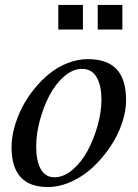

<svg xmlns="http://www.w3.org/2000/svg" viewBox="-20 -750 560 780"><path d="M216.8 -629.9V-730H316.9V-629.9ZM377 -629.9V-730H477.1V-629.9ZM26.9 -151.9Q26.9 -189.9 38.1 -231.4Q49.3 -272.9 69.3 -312.5Q89.4 -352.1 118.4 -387.9Q147.5 -423.8 180.9 -450.9Q214.4 -478 255.1 -493.9Q295.9 -509.8 336.9 -509.8Q415 -509.8 453.6 -469Q492.2 -428.2 492.2 -341.8Q492.2 -297.9 475.3 -248.5Q458.5 -199.2 428 -153.8Q397.5 -108.4 358.4 -71.5Q319.3 -34.7 270.8 -12.5Q222.2 9.8 173.8 9.8Q26.9 9.8 26.9 -151.9ZM313 -470.2Q275.9 -470.2 240.5 -439.5Q205.1 -408.7 180.7 -361.8Q156.2 -314.9 141.6 -259.8Q127 -204.6 127 -155.8Q127 -96.7 145.5 -63.2Q164.1 -29.8 201.2 -29.8Q238.8 -29.8 274.9 -60.5Q311 -91.3 336.2 -138.2Q361.3 -185.1 376.7 -240.2Q392.1 -295.4 392.1 -344.2Q392.1 -403.3 372.3 -436.8Q352.5 -470.2 313 -470.2Z"/></svg>

Font: Happy Times at the IKOB New Game Plus Edition
Style: Italic
Weight: 400
Italic angle: -16°
Designer: Lucas Le Bihan
Foundry: Lucas Le Bihan
Version: Version 1.000;PS 1.0;hotconv 1.0.88;makeotf.lib2.5.647800